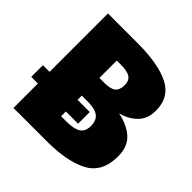

<svg xmlns="http://www.w3.org/2000/svg" viewBox="-181 -848 1000 1000"><g transform="rotate(45 319.0 -348.0)"><path d="M623 -206Q623 -91 539.5 -45.5Q456 0 303 0H59V-180H10V-266H59V-696H276Q431 -696 512.5 -654.5Q594 -613 594 -516Q594 -454 558 -418.5Q522 -383 468 -369Q537 -355 580 -317.5Q623 -280 623 -206ZM265 -555V-427H300Q347 -427 366 -442.5Q385 -458 385 -495Q385 -526 364.5 -540.5Q344 -555 295 -555ZM411 -220Q411 -260 386.5 -278.5Q362 -297 313 -297H265V-266H355V-180H265V-145H305Q357 -145 384 -161Q411 -177 411 -220Z"/></g></svg>

Font: Fira Sans Black
Style: Regular
Weight: 900
Designer: Carrois Corporate & Edenspiekermann AG
Foundry: Carrois Corporate GbR & Edenspiekermann AG
Version: Version 4.203